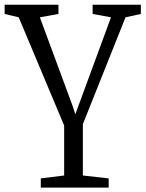

<svg xmlns="http://www.w3.org/2000/svg" viewBox="-22 -568 626 826"><path d="M153.5 239V199.5L254 187V-28L58.5 -493.5L-2 -508V-547.5H229.5V-508L149.5 -493.5L290.5 -112L302 -76.5L315.5 -113L455.5 -493.5L376.5 -508V-547.5H584V-508L518 -493.5L334.5 -34V187L445.5 199.5V239Z"/></svg>

Font: Merriweather 36pt Light
Style: Regular
Weight: 300
Designer: Eben Sorkin
Foundry: Eben Sorkin
Version: Version 2.100